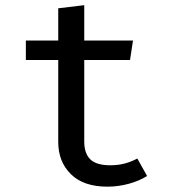

<svg xmlns="http://www.w3.org/2000/svg" viewBox="-20 -694 655 727"><path d="M536.9 -27.7Q508.2 -9.2 467.9 1.8Q427.7 12.8 386.7 12.8Q296.4 12.8 248.5 -34.4Q200.5 -81.5 200.5 -156.9V-466.7H77.9V-540.5H200.5V-662.6L299 -674.4V-540.5H483.6L472.3 -466.7H299V-157.9Q299 -113.3 321.8 -90.8Q344.6 -68.2 397.9 -68.2Q427.7 -68.2 453.1 -75.1Q478.5 -82.1 500 -93.8Z"/></svg>

Font: Fira Code Retina
Style: Regular
Weight: 450
Monospace: yes
Designer: Carrois Corporate, Edenspiekermann AG, Nikita Prokopov
Foundry: Carrois Corporate, Edenspiekermann AG, Nikita Prokopov
Version: Version 6.002